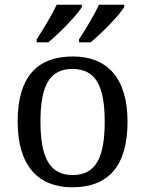

<svg xmlns="http://www.w3.org/2000/svg" viewBox="-20 -786 617 816"><path d="M316 -619V-606H365C410 -642 487 -721 508 -756V-766H401C380 -721 344 -662 316 -619ZM136 -619V-606H185C230 -642 307 -721 328 -756V-766H221C200 -721 164 -662 136 -619ZM287 10C441 10 522 -81 522 -269C522 -456 434 -546 290 -546C135 -546 55 -456 55 -269C55 -81 143 10 287 10ZM289 -42C189 -42 152 -120 152 -269C152 -418 188 -493 288 -493C388 -493 425 -418 425 -269C425 -120 389 -42 289 -42Z"/></svg>

Font: Noto Serif Balinese
Style: Regular
Weight: 400
Designer: Monotype Design Team
Foundry: Monotype Imaging Inc.
Version: Version 2.005